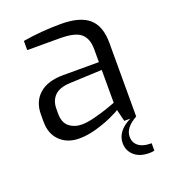

<svg xmlns="http://www.w3.org/2000/svg" viewBox="-134 -639 813 923"><g transform="rotate(-20 272.5 -177.5)"><path d="M498 146V184Q488 187 472 187Q423 187 395 162Q367 137 367 98Q367 68 386 43Q405 18 442 0H411L396 -61Q389 -55 352.5 -38Q316 -21 269 -7.5Q222 6 180 6Q120 6 82.5 -30Q45 -66 45 -128V-166Q45 -231 87.5 -269Q130 -307 212 -307H393V-373Q393 -427 363.5 -453Q334 -479 255 -479H89V-526Q183 -542 284 -542Q381 -542 426.5 -502.5Q472 -463 472 -377V0Q409 35 409 81Q409 111 431 128.5Q453 146 492 146ZM393 -267 230 -260Q175 -258 149.5 -233Q124 -208 124 -165V-141Q124 -95 150.5 -74Q177 -53 215 -53Q242 -53 281 -63Q320 -73 351.5 -84Q383 -95 393 -99Z"/></g></svg>

Font: Exo
Style: Regular
Weight: 400
Designer: Natanael Gama
Foundry: Natanael Gama
Version: Version 1.500; ttfautohint (v1.6)